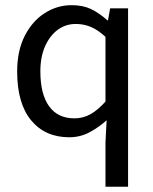

<svg xmlns="http://www.w3.org/2000/svg" viewBox="-20 -519 591 743"><path d="M388.2 203.6V32.2L392.6 -53.7Q363.3 -26.9 326.9 -7.3Q290.5 12.2 248 12.2Q154.8 12.2 100.6 -53.2Q46.4 -118.7 46.4 -242.2Q46.4 -322.8 75.7 -380.1Q105 -437.5 153.1 -468.3Q201.2 -499 257.3 -499Q300.3 -499 331.8 -484.1Q363.3 -469.2 395.5 -440.4H397.9L406.2 -486.8H475.6V203.6ZM268.1 -61Q301.8 -61 330.3 -77.1Q358.9 -93.3 388.2 -126V-376.5Q358.4 -403.8 331.1 -415Q303.7 -426.3 273.4 -426.3Q234.4 -426.3 203.6 -403.8Q172.9 -381.3 154.5 -340.1Q136.2 -298.8 136.2 -243.2Q136.2 -154.8 169.9 -107.9Q203.6 -61 268.1 -61Z"/></svg>

Font: Varta Medium
Style: Regular
Weight: 500
Designer: Joana Correia, Viktoriya Grabowska, Eben Sorkin
Foundry: Sorkin Type Co.
Version: Version 1.004